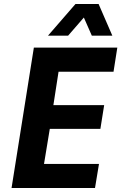

<svg xmlns="http://www.w3.org/2000/svg" viewBox="-20 -944 609 964"><path d="M38 0 150 -705H569L550 -584H274L248 -416H503L484 -297H230L201 -121H477L457 0ZM221 -765 359 -924H475L544 -765H441L401 -856L322 -765Z"/></svg>

Font: Nunito Sans 7pt Condensed ExtraBold
Style: Italic
Weight: 800
Width: 3
Italic angle: -9°
Designer: Vernon Adams
Foundry: Vernon Adams
Version: Version 3.101;gftools[0.9.27]